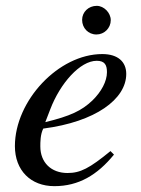

<svg xmlns="http://www.w3.org/2000/svg" viewBox="-20 -626 484 657"><path d="M359 -557C359 -582 336 -606 311 -606C283 -606 261 -585 261 -558C261 -530 282 -508 310 -508C337 -508 359 -530 359 -557ZM358 -109C286 -50 255 -34 211 -34C155 -34 118 -70 118 -125C118 -140 118 -166 128 -186C307 -209 412 -287 412 -373C412 -415 383 -441 330 -441C180 -441 31 -281 31 -126C31 -43 85 11 166 11C249 11 313 -27 370 -97ZM152 -252C186 -341 254 -418 311 -418C339 -418 346 -403 346 -379C346 -348 327 -312 296 -282C259 -247 221 -229 135 -208Z"/></svg>

Font: XITS
Style: Italic
Weight: 400
Italic angle: -16.33°
Designer: MicroPress Inc., with final additions and corrections provided by Coen Hoffman, Elsevier (retired)
Version: Version 1.107